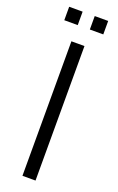

<svg xmlns="http://www.w3.org/2000/svg" viewBox="-164 -897 576 939"><g transform="rotate(20 123.5 -427.5)"><path d="M90 0H158V-700H90ZM155 -785H225V-855H155ZM22 -785H92V-855H22Z"/></g></svg>

Font: Uncut Sans Book
Style: Regular
Weight: 350
Designer: Kasper Nordkvist
Foundry: UNCUT.wtf
Version: Version 1.304;Glyphs 3.2 (3246)